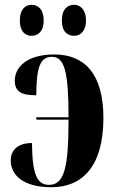

<svg xmlns="http://www.w3.org/2000/svg" viewBox="-20 -776 478 804"><path d="M291 -626C314 -626 340 -643 340 -690C340 -738 314 -756 291 -756C263 -756 239 -738 239 -690C239 -643 263 -626 291 -626ZM112 -626C138 -626 163 -643 163 -690C163 -738 138 -756 112 -756C87 -756 63 -738 63 -690C63 -643 87 -626 112 -626ZM196 8C321 8 413 -75 413 -282C413 -466 335 -548 207 -548C92 -548 42 -494 42 -439C42 -393 68 -377 132 -377C132 -498 150 -538 197 -538C250 -538 267 -477 267 -285H132V-275H267C267 -69 248 -2 185 -2C135 -2 115 -46 114 -177C57 -177 25 -150 25 -104C25 -48 70 8 196 8Z"/></svg>

Font: Noto Serif Display ExtraCondensed ExtraBold
Style: Regular
Weight: 800
Width: 2
Designer: Monotype Design Team
Foundry: Monotype Imaging Inc.
Version: Version 2.009